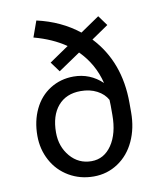

<svg xmlns="http://www.w3.org/2000/svg" viewBox="-87 -839 759 917"><g transform="rotate(-10 293.0 -380.5)"><path d="M400.4 -635.3Q522 -506.3 522 -306.6V-261.2Q522 -184.1 493.4 -122.3Q464.8 -60.5 412.1 -25.4Q359.4 9.8 293.9 9.8Q228 9.8 174.3 -21.7Q120.6 -53.2 91.1 -107.9Q61.5 -162.6 61.5 -228Q61.5 -299.8 88.9 -356.7Q116.2 -413.6 166.7 -445.3Q217.3 -477.1 280.3 -477.1Q359.9 -477.1 418.9 -421.4Q395.5 -516.6 326.7 -585.4L220.2 -513.2L184.6 -561.5L278.3 -625.5Q213.9 -669.9 124.5 -693.8L152.3 -771.5Q269 -745.1 354.5 -677.2L446.8 -740.2L482.4 -691.4ZM431.6 -310.1 430.7 -337.4Q414.6 -367.2 380.6 -385Q346.7 -402.8 301.8 -402.8Q231 -402.8 191.4 -356.2Q151.9 -309.6 151.9 -228Q151.9 -159.7 192.6 -111.8Q233.4 -64 295.9 -64Q356.9 -64 394.3 -119.1Q431.6 -174.3 431.6 -264.2Z"/></g></svg>

Font: Noboto
Style: Regular
Weight: 400
Designer: Google
Version: Version 2.001101; 2014